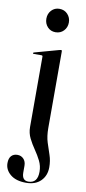

<svg xmlns="http://www.w3.org/2000/svg" viewBox="-103 -674 421 937"><g transform="rotate(10 107.0 -206.0)"><path d="M112.5 -522.5Q88.5 -522.5 73 -539.2Q57.5 -556 57.5 -580.5Q57.5 -605 73.2 -621.8Q89 -638.5 112.5 -638.5Q137.5 -638.5 153.2 -621.5Q169 -604.5 169 -580.5Q169 -556 153 -539.2Q137 -522.5 112.5 -522.5ZM159.5 -56.5Q159.5 -15.5 169 14.5Q178.5 44.5 188 72Q197.5 99.5 197.5 132Q197.5 173.5 171.2 199.8Q145 226 98.5 226Q48.5 226 20.8 203Q-7 180 -7 147Q-7 123 4.2 111Q15.5 99 34.5 99Q53 99 65 111.8Q77 124.5 77 145.5V179Q77 218.5 108.5 218.5Q154.5 218.5 154.5 161.5Q154.5 133 142 108Q129.5 83 113 59.2Q96.5 35.5 83.8 10Q71 -15.5 71 -45.5V-394.5Q71 -400 65 -400H26.5Q22.5 -400 22.5 -403Q22.5 -405.5 26.5 -407L145.5 -440Q152.5 -442 155 -442Q159.5 -442 159.5 -436Z"/></g></svg>

Font: Fraunces 144pt S000
Style: Regular
Weight: 400
Version: Version 1.000; ttfautohint (v1.8.3)